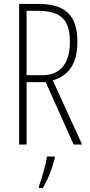

<svg xmlns="http://www.w3.org/2000/svg" viewBox="-20 -734 456 975"><path d="M175 -714H77V0H115V-317H212L354 0H397L248 -326C332 -350 373 -414 373 -523C373 -664 303 -714 175 -714ZM173 -679C289 -679 335 -633 335 -523C335 -402 279 -352 194 -352H115V-679ZM258 71V61H218C214 101 191 175 178 211V221H197C224 177 246 118 258 71Z"/></svg>

Font: Noto Sans Thai ExtCond ExtLt
Style: Regular
Weight: 200
Width: 2
Designer: Monotype Design Team
Foundry: Monotype Imaging Inc.
Version: Version 2.002